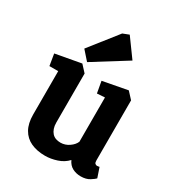

<svg xmlns="http://www.w3.org/2000/svg" viewBox="-176 -849 892 966"><g transform="rotate(30 269.5 -366.5)"><path d="M230 4Q183 4 148 -12Q113 -28 94 -61.5Q75 -95 75 -146V-398H24L13 -465L161 -492L196 -454V-169Q196 -150 201 -135.5Q206 -121 215 -111Q224 -101 236.5 -96.5Q249 -92 264 -92Q291 -92 314 -108Q337 -124 345 -144V-401L300 -398L288 -465L431 -492L466 -454V-105Q466 -92 471 -87.5Q476 -83 482 -83Q487 -83 491 -84Q495 -85 496 -85L515 -29Q509 -22 488.5 -9Q468 4 437 4Q411 4 389.5 -7Q368 -18 356 -44Q333 -19 298 -7.5Q263 4 230 4ZM178 -510 132 -562 259 -723 295 -737 372 -631Z"/></g></svg>

Font: Kreon
Style: Bold
Weight: 700
Designer: Julia Petretta
Foundry: Julia Petretta and Eli Heuer
Version: Version 2.002